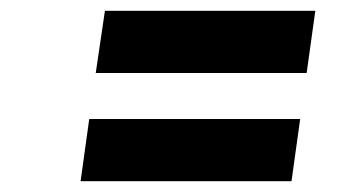

<svg xmlns="http://www.w3.org/2000/svg" viewBox="-20 -475 639 355"><path d="M157 -340H547L563 -455H174ZM129 -140H519L535 -255H145Z"/></svg>

Font: Unageo
Style: SemiBold-Italic
Weight: 600
Designer: Richard Sepsi
Foundry: Richard Sepsi
Version: Version 2.000